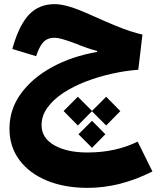

<svg xmlns="http://www.w3.org/2000/svg" viewBox="-20 -574 765 920"><path d="M242.2 -554.2Q272.5 -554.2 313.5 -542Q354.5 -529.8 421.4 -499.5Q483.4 -471.7 527.1 -453.6Q570.8 -435.5 603 -425Q635.3 -414.6 662.6 -408.2L642.6 -239.7Q581.5 -235.4 516.6 -220.9Q451.7 -206.5 391.4 -183.3Q331.1 -160.2 283.2 -128.7Q235.4 -97.2 207.3 -58.3Q179.2 -19.5 179.2 25.4Q179.2 87.4 240.2 122.1Q301.3 156.7 398.9 156.7Q534.2 156.7 639.6 104.5L710.4 247.6Q554.7 326.2 399.9 326.2Q289.1 326.2 204.6 291.3Q120.1 256.3 72.8 192.6Q25.4 128.9 25.4 42.5Q25.4 -49.8 79.8 -125Q134.3 -200.2 229.2 -252.2Q324.2 -304.2 445.3 -325.2V-330.1Q423.3 -335.4 398.2 -344Q373 -352.5 339.8 -366.2Q299.8 -380.9 277.6 -387Q255.4 -393.1 241.2 -393.1Q210 -393.1 191.2 -375.7Q172.4 -358.4 157.2 -316.4L153.3 -304.7L39.1 -339.4L42.5 -351.6Q74.2 -458.5 121.3 -506.3Q168.5 -554.2 242.2 -554.2ZM284.7 -42 353 -110.4 420.9 -42.5 488.8 -110.4 556.6 -41.5 488.8 27.3 420.4 -41 353 27.3ZM356 69.3 420.9 4.9 484.9 69.3 420.9 134.3Z"/></svg>

Font: Estedad-FD ExtraBold
Style: Regular
Weight: 800
Designer: Amin Abedi
Version: Version 7.3